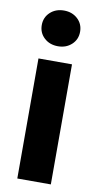

<svg xmlns="http://www.w3.org/2000/svg" viewBox="-85 -773 416 812"><g transform="rotate(10 123.0 -367.0)"><path d="M50.8 0V-515.6H194.8V0ZM122.6 -580.6Q86.9 -580.6 63.5 -602.3Q40 -624 40 -657.2Q40 -690.4 63.5 -712.2Q86.9 -733.9 122.6 -733.9Q157.7 -733.9 181.2 -712.2Q204.6 -690.4 204.6 -657.2Q204.6 -624 181.2 -602.3Q157.7 -580.6 122.6 -580.6Z"/></g></svg>

Font: Inter Display
Style: Bold
Weight: 700
Designer: Rasmus Andersson
Foundry: rsms
Version: Version 4.001;git-9221beed3